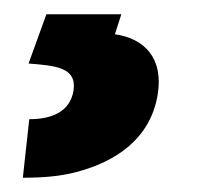

<svg xmlns="http://www.w3.org/2000/svg" viewBox="-20 -23 289 269"><path d="M20 66C57 69 88 71 83 104C78 134 52 144 21 144L12 226C40 226 65 224 87 218C141 204 191 172 201 109C209 59 183 31 141 25L150 -3H45Z"/></svg>

Font: Asimov Pro
Style: BdObl
Weight: 700
Designer: Google
Version: Version 2.000980; 2014